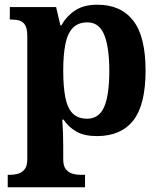

<svg xmlns="http://www.w3.org/2000/svg" viewBox="-20 -566 685 815"><path d="M12.8 229V176H24.8Q39.7 176 56.2 171.5Q72.7 167.1 84.2 153.1Q95.8 139 95.8 110.9V-412.7Q95.8 -443.8 87.2 -458.6Q78.6 -473.4 63.9 -478.2Q49.2 -483 30.1 -483H21.7V-536H218.2L236.3 -458.2H240.3Q262.1 -497.2 298.7 -521.6Q335.3 -546 393.3 -546Q492.9 -546 545.4 -478.6Q597.9 -411.3 597.9 -266.1Q597.9 -121.1 545.7 -54.7Q493.4 11.7 391.5 11.7Q338.8 11.7 305.2 -7Q271.6 -25.7 249.6 -58.3H244.4Q246.4 -31.6 247.4 -2Q248.4 27.6 248.4 53V110.7Q248.4 139.1 260.2 153Q272 167 288.5 171.5Q304.9 176 318.8 176H340.9V229ZM350 -62.1Q400.4 -62.1 422.2 -112.4Q444 -162.7 444 -264.8Q444 -364.8 422.5 -417.9Q400.9 -471 351.3 -471Q311.5 -471 289 -447.4Q266.4 -423.8 257.4 -378.1Q248.4 -332.3 248.4 -266.1Q248.4 -197.7 257.4 -152.3Q266.4 -106.9 288.6 -84.5Q310.8 -62.1 350 -62.1Z"/></svg>

Font: Noto Serif Khmer
Style: Regular
Weight: 400
Designer: Danh Hong and the Monotype Design Team
Foundry: Monotype Imaging Inc.
Version: Version 2.003